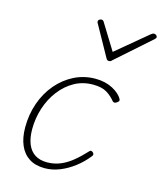

<svg xmlns="http://www.w3.org/2000/svg" viewBox="-124 -927 875 1037"><g transform="rotate(15 313.0 -408.5)"><path d="M224 19Q172 19 137 -3.5Q102 -26 84 -68Q66 -110 66 -168Q66 -240 88.5 -304Q111 -368 152 -416Q193 -464 247.5 -491.5Q302 -519 366 -519Q421 -519 462.5 -497Q504 -475 519 -446Q521 -442 520.5 -437.5Q520 -433 510 -426Q502 -420 495.5 -421Q489 -422 486 -426Q467 -450 439 -467.5Q411 -485 361 -485Q304 -485 257.5 -459Q211 -433 176.5 -388Q142 -343 123.5 -286Q105 -229 105 -168Q105 -119 119 -84.5Q133 -50 160.5 -32.5Q188 -15 228 -15Q267 -15 301.5 -29Q336 -43 368.5 -69.5Q401 -96 433 -131Q439 -138 444.5 -136.5Q450 -135 454 -131Q459 -127 459.5 -121.5Q460 -116 455 -110Q425 -72 387 -43Q349 -14 307.5 2.5Q266 19 224 19ZM608 -836Q615 -836 620.5 -831.5Q626 -827 626 -821Q626 -817 624 -814.5Q622 -812 618 -808L427 -639Q422 -633 418 -631.5Q414 -630 410 -630Q406 -630 402.5 -631.5Q399 -633 395 -639L301 -808Q299 -810 297.5 -813.5Q296 -817 296 -820Q296 -828 302 -832Q308 -836 313 -836Q318 -836 321 -834.5Q324 -833 327 -829L417 -683L591 -828Q598 -833 601 -834.5Q604 -836 608 -836Z"/></g></svg>

Font: Playwrite US Trad Thin
Style: Regular
Weight: 250
Designer: Veronika Burian, José Scaglione
Foundry: TypeTogether
Version: Version 1.003